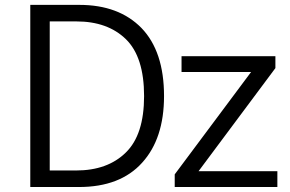

<svg xmlns="http://www.w3.org/2000/svg" viewBox="-20 -751 1165 771"><path d="M681.6 0Q681.6 -12.7 681.6 -50.8Q757.8 -153.3 988.3 -461.9Q918.9 -461.9 709 -461.9Q709 -477.5 709 -525.4Q803.7 -525.4 1085.9 -525.4Q1085.9 -513.7 1085.9 -477.5Q1008.8 -374 777.3 -63.5Q856.4 -63.5 1093.8 -63.5Q1093.8 -47.9 1093.8 0Q990.2 0 681.6 0ZM101.6 0Q101.6 -182.6 101.6 -731.4Q150.4 -731.4 298.8 -731.4Q457 -731.4 547.9 -638.7Q638.7 -544.9 638.7 -365.2Q638.7 -194.3 550.8 -97.7Q462.9 0 296.9 0Q231.4 0 101.6 0ZM179.7 -66.4Q206.1 -66.4 285.2 -66.4Q412.1 -66.4 485.4 -138.7Q558.6 -210 558.6 -365.2Q558.6 -522.5 485.4 -593.8Q412.1 -665 287.1 -665Q251 -665 179.7 -665Q179.7 -515.6 179.7 -66.4Z"/></svg>

Font: Gothic A1
Style: Regular
Weight: 400
Designer: HanYang I&C Co.,Ltd.
Version: Version 2.50